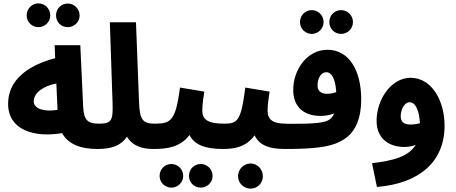

<svg xmlns="http://www.w3.org/2000/svg" viewBox="-20 -878 2700 1138"><path d="M208 -717C246 -717 278 -748 278 -787C278 -826 246 -858 208 -858C169 -858 138 -826 138 -787C138 -748 169 -717 208 -717ZM381 -717C420 -717 452 -748 452 -786C452 -826 420 -857 381 -857C342 -857 312 -826 312 -786C312 -748 342 -717 381 -717ZM558 5C613 5 643 -26 643 -72C643 -112 620 -145 568 -145C502 -145 477 -163 473 -245L456 -610H304L307 -533C148 -492 28 -405 28 -264C28 -107 182 -61 348 -89C385 -22 459 5 558 5ZM180 -277C180 -327 235 -368 314 -383L321 -227C248 -214 180 -231 180 -277Z M558 5C639 5 695 -13 733 -68C766 -10 829 5 889 5C944 5 974 -26 974 -72C974 -112 951 -145 899 -145C826 -145 808 -166 804 -275L786 -746H631L647 -274C651 -166 643 -145 568 -145Z M889 5C965 5 1048 -3 1103 -78C1132 -20 1195 5 1301 5C1356 5 1385 -26 1385 -72C1385 -112 1363 -145 1311 -145C1208 -145 1179 -171 1179 -224C1179 -261 1187 -306 1191 -335L1047 -359C1021 -167 996 -145 899 -145ZM1170 234C1208 234 1240 203 1240 165C1240 125 1208 94 1170 94C1130 94 1100 125 1100 165C1100 203 1130 234 1170 234ZM996 234C1034 234 1066 203 1066 165C1066 125 1034 94 996 94C957 94 926 125 926 165C926 203 957 234 996 234Z M1300 5C1362 5 1437 -3 1489 -76C1516 -19 1572 5 1665 5C1720 5 1750 -26 1750 -72C1750 -112 1727 -145 1675 -145C1593 -145 1566 -171 1566 -224C1566 -261 1574 -305 1578 -335L1434 -359C1409 -167 1391 -145 1310 -145ZM1465 240C1506 240 1538 207 1538 167C1538 125 1506 91 1465 91C1424 91 1391 125 1391 167C1391 207 1424 240 1465 240Z M1828 -677C1866 -677 1898 -709 1898 -747C1898 -787 1866 -818 1828 -818C1789 -818 1758 -787 1758 -747C1758 -709 1789 -677 1828 -677ZM2002 -677C2040 -677 2072 -708 2072 -747C2072 -787 2040 -818 2002 -818C1962 -818 1932 -787 1932 -747C1932 -708 1962 -677 2002 -677ZM1665 5C1840 5 1952 -4 2026 -57C2088 -100 2121 -179 2121 -288C2121 -463 2047 -583 1921 -583C1799 -583 1718 -464 1718 -345C1718 -242 1784 -191 1879 -191C1908 -191 1936 -196 1961 -206C1953 -187 1941 -173 1924 -164C1887 -146 1813 -144 1675 -144ZM1862 -370C1862 -418 1885 -450 1914 -450C1945 -450 1968 -412 1973 -332C1954 -325 1935 -322 1919 -322C1883 -322 1862 -339 1862 -370Z M2214 230C2465 210 2615 81 2615 -133C2615 -276 2543 -416 2414 -417C2296 -417 2212 -285 2212 -162C2212 -57 2285 -7 2376 -7C2401 -7 2423 -11 2444 -19C2402 49 2312 75 2185 89ZM2355 -189C2355 -228 2377 -272 2408 -272C2444 -272 2465 -220 2469 -148C2449 -142 2430 -140 2412 -140C2374 -140 2355 -156 2355 -189Z"/></svg>

Font: Noto Sans Arabic UI SmCn XBd
Style: Regular
Weight: 800
Width: 4
Designer: Monotype Design Team, Nadine Chahine and Nizar Qandah
Foundry: Monotype Imaging Inc.
Version: Version 2.010